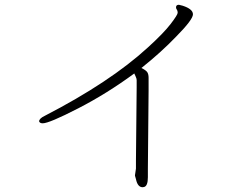

<svg xmlns="http://www.w3.org/2000/svg" viewBox="-20 -734 1040 805"><path d="M159 -217Q147 -217 144 -225Q144 -237 167 -248Q442 -390 600 -535Q666 -595 695.5 -633.5Q725 -672 725 -680.5Q725 -689 721.5 -693.5Q718 -698 718 -703Q718 -714 730 -714Q731 -714 746 -710Q789 -696 789 -674Q789 -652 720 -582Q656 -515 573 -449Q593 -439 598 -430.5Q603 -422 603 -408V-354L600 -26V9Q600 46 584 50L578 51Q557 51 550 17Q547 5 546 3V0L550 -27V-60L553 -367V-398Q553 -404 549.5 -411.5Q546 -419 543 -426Q429 -342 307.5 -279.5Q186 -217 159 -217Z"/></svg>

Font: ToneOZ-Pinyin-WenKai-Light
Style: Light
Weight: 300
Designer: Fontworks Inc.
Foundry: ToneOZ
Version: Version 0.240331